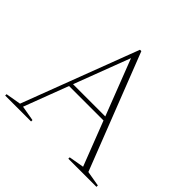

<svg xmlns="http://www.w3.org/2000/svg" viewBox="-173 -858 1030 1030"><g transform="rotate(45 342.0 -342.5)"><path d="M189.5 -278.5V-300.5H477V-278.5ZM601 -25.5 688 -10.5V0H474.5V-10.5L561 -25.5L324 -637H337.5L105.5 -25.5L192 -10.5V0H-4.5V-10.5L82.5 -25.5L333 -685H343.5Z"/></g></svg>

Font: Newsreader 24pt ExtraLight
Style: Regular
Weight: 250
Designer: Hugues Gentile
Foundry: Production Type
Version: Version 1.003